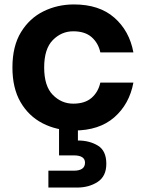

<svg xmlns="http://www.w3.org/2000/svg" viewBox="-20 -581 657 865"><path d="M36 0ZM36 0ZM313 7Q235 7 172 -25.5Q109 -58 72.5 -121Q36 -184 36 -277Q36 -373 74.5 -436Q113 -499 176 -530Q239 -561 313 -561Q427 -561 495 -501.5Q563 -442 581 -345H432Q423 -387 393 -413.5Q363 -440 310 -440Q257 -440 218 -400.5Q179 -361 179 -277Q179 -193 218 -153.5Q257 -114 310 -114Q363 -114 393 -140.5Q423 -167 432 -209H581Q563 -112 495 -52.5Q427 7 313 7ZM327 264H198V188H312Q363 188 363 152Q363 119 312 119H246V-7H331V52Q383 52 421 75Q459 98 459 157Q459 213 420 238.5Q381 264 327 264Z"/></svg>

Font: Ulagadi Sans SemiBold
Style: Regular
Weight: 600
Designer: Ninad Kale (Devanagari), Jonny Pinhorn (Latin)
Foundry: Indian Type Foundry
Version: Version 3.01;March 29, 2020;FontCreator 12.0.0.2522 64-bit; 